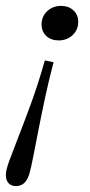

<svg xmlns="http://www.w3.org/2000/svg" viewBox="-33 -446 309 659"><path d="M121 -238.7 150.8 -232.3Q134.7 -171 121.8 -110.9Q108.9 -50.8 98.8 1.2Q88.7 53.2 81 92.3Q73.4 131.5 67.7 150.8Q61.3 171.8 50 182.3Q38.7 192.7 21.8 192.7Q5.6 192.7 -3.6 182.7Q-12.9 172.6 -12.9 154.8Q-12.9 137.9 -1.2 106Q10.5 74.2 29.4 25.8Q48.4 -22.6 72.6 -88.3Q96.8 -154 121 -238.7ZM176.6 -425.8Q202.4 -425.8 219 -410.5Q235.5 -395.2 235.5 -371Q235.5 -343.5 216.1 -325.4Q196.8 -307.3 168.5 -307.3Q141.9 -307.3 125.8 -322.6Q109.7 -337.9 109.7 -362.1Q109.7 -389.5 129 -407.7Q148.4 -425.8 176.6 -425.8Z"/></svg>

Font: Playfair 12pt Light
Style: Italic
Weight: 300
Italic angle: -15.6°
Designer: Claus Eggers Sørensen
Foundry: Claus Eggers Sørensen
Version: Version 2.000;gftools[0.9.28]